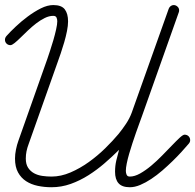

<svg xmlns="http://www.w3.org/2000/svg" viewBox="-20 -746 787 774"><path d="M680.2 -725.6Q688.5 -725.6 695.3 -719.5Q702.1 -713.4 702.1 -704.6Q702.1 -699.7 700.7 -696.3L551.8 -276.4Q547.9 -265.1 541.5 -248Q535.2 -231 528.1 -210.7Q521 -190.4 513.7 -168.2Q506.3 -146 500.5 -125.5Q494.6 -105 491 -87.2Q487.3 -69.3 487.3 -57.1Q487.3 -48.8 490.5 -41.5Q493.7 -34.2 503.4 -34.2Q522.5 -34.2 544.7 -46.6Q566.9 -59.1 589.4 -77.9Q611.8 -96.7 633.3 -118.7Q654.8 -140.6 672.9 -159.4Q690.9 -178.2 704.3 -190.7Q717.8 -203.1 724.1 -203.1Q733.9 -203.1 740.2 -196.8Q746.6 -190.4 746.6 -180.7Q746.6 -173.3 740.7 -166.5Q729 -152.8 712.4 -134.5Q695.8 -116.2 676 -96.9Q656.2 -77.6 634.3 -58.6Q612.3 -39.6 589.8 -24.7Q567.4 -9.8 545.4 -0.5Q523.4 8.8 503.4 8.8Q472.2 8.8 458 -7.1Q443.8 -22.9 443.8 -53.7Q443.8 -77.1 448.7 -98.4Q453.6 -119.6 460 -142.1Q433.1 -115.2 402.1 -88.4Q371.1 -61.5 336.9 -39.8Q302.7 -18.1 265.1 -4.6Q227.5 8.8 187.5 8.8Q158.7 8.8 132.1 3.2Q105.5 -2.4 85.2 -15.6Q64.9 -28.8 52.7 -51Q40.5 -73.2 40.5 -106.9Q40.5 -124 44.4 -143.3Q48.3 -162.6 54.2 -178.7L170.9 -508.8Q174.8 -520 181.6 -540.8Q188.5 -561.5 195.1 -584.2Q201.7 -606.9 206.3 -627.7Q210.9 -648.4 210.9 -660.2Q210.9 -668.5 207.8 -675.3Q204.6 -682.1 194.8 -682.1Q177.7 -682.1 160.2 -673.3Q142.6 -664.6 125.5 -651.4Q108.4 -638.2 92.5 -623Q76.7 -607.9 63.2 -594.7Q49.8 -581.5 39.1 -572.8Q28.3 -564 22 -564Q12.7 -564 6.3 -570.3Q0 -576.7 0 -585.9Q0 -593.8 6.3 -601.1Q20.5 -617.2 43 -638.4Q65.4 -659.7 91.6 -679.2Q117.7 -698.7 144.5 -712.2Q171.4 -725.6 194.8 -725.6Q228 -725.6 241.2 -708.3Q254.4 -690.9 254.4 -659.7Q254.4 -642.6 250 -620.6Q245.6 -598.6 239 -575.9Q232.4 -553.2 225.1 -531.7Q217.8 -510.3 211.9 -494.1L95.2 -164.6Q89.8 -150.4 86.9 -136.2Q84 -122.1 84 -106.9Q84 -84 93.3 -69.8Q102.5 -55.7 117.2 -47.6Q131.8 -39.6 150.4 -36.9Q168.9 -34.2 187.5 -34.2Q225.6 -34.2 264.2 -50.8Q302.7 -67.4 338.1 -92.8Q373.5 -118.2 404.3 -148.4Q435.1 -178.7 458 -206.1Q473.1 -224.6 487.8 -246.6Q502.4 -268.6 510.7 -291L660.2 -710.9Q662.6 -717.3 668 -721.4Q673.3 -725.6 680.2 -725.6Z"/></svg>

Font: Helvetia Verbundene
Style: Regular
Weight: 400
Designer: Peter Wiegel, original typeface by Carl Albert Fahrenwaldt 1901
Foundry: Peter Wiegel
Version: Version 2.000